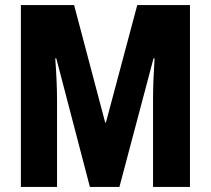

<svg xmlns="http://www.w3.org/2000/svg" viewBox="-20 -734 828 754"><path d="M333 0 201 -505H197Q204 -408 204 -341V0H62V-714H271L393 -253H396L519 -714H726V0H581V-343Q581 -379 582.5 -418.5Q584 -458 587 -505H583L449 0Z"/></svg>

Font: Noto Sans Ethiopic ExtraCondensed ExtraBold
Style: Regular
Weight: 800
Width: 2
Designer: Monotype Design Team
Foundry: Monotype Imaging Inc.
Version: Version 2.102; ttfautohint (v1.8.4.7-5d5b)